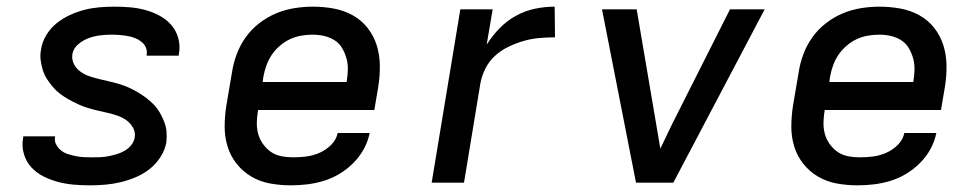

<svg xmlns="http://www.w3.org/2000/svg" viewBox="-20 -548 2940 576"><path d="M251 8Q226 8 202 6Q178 4 155 -2Q132 -8 111 -18.5Q90 -29 74.5 -45.5Q59 -62 52 -85Q45 -108 49 -132L50 -139H146L145 -137Q143 -124 149 -113.5Q155 -103 164 -96Q173 -89 184.5 -85.5Q196 -82 208 -79.5Q220 -77 232.5 -76.5Q245 -76 258 -76Q270 -76 282 -76.5Q294 -77 306 -79.5Q318 -82 330 -85.5Q342 -89 353.5 -95.5Q365 -102 373.5 -112.5Q382 -123 384 -135Q387 -151 379 -165Q371 -179 359 -187.5Q347 -196 332.5 -201Q318 -206 302.5 -209.5Q287 -213 272 -216.5Q257 -220 242.5 -224.5Q228 -229 214 -235.5Q200 -242 186.5 -249.5Q173 -257 161 -266Q149 -275 139.5 -286Q130 -297 121.5 -310Q113 -323 108.5 -337.5Q104 -352 102 -367.5Q100 -383 103 -399Q106 -421 118.5 -442Q131 -463 149.5 -478Q168 -493 190 -503Q212 -513 233.5 -518.5Q255 -524 277.5 -526Q300 -528 322 -528Q347 -528 370.5 -526Q394 -524 416 -518Q438 -512 458.5 -501Q479 -490 493.5 -473.5Q508 -457 514.5 -434.5Q521 -412 517 -388L516 -381H420V-384Q422 -395 417.5 -405.5Q413 -416 404 -423Q395 -430 384.5 -434Q374 -438 362.5 -440Q351 -442 339 -443Q327 -444 315 -444Q298 -444 281 -442Q264 -440 247 -434Q230 -428 215 -415.5Q200 -403 197 -385Q195 -369 202 -355.5Q209 -342 221.5 -333Q234 -324 249 -319Q264 -314 279 -310.5Q294 -307 309 -303.5Q324 -300 339 -295.5Q354 -291 368 -284.5Q382 -278 394.5 -270.5Q407 -263 419 -254Q431 -245 441.5 -234Q452 -223 459.5 -210Q467 -197 472.5 -183Q478 -169 479.5 -153Q481 -137 479 -121Q475 -98 461.5 -77Q448 -56 429 -41Q410 -26 387.5 -16.5Q365 -7 342 -1.5Q319 4 296 6Q273 8 251 8Z M852 8Q821 8 790.5 2.5Q760 -3 734.5 -18Q709 -33 690.5 -56Q672 -79 663 -107.5Q654 -136 654 -167.5Q654 -199 659 -231L676 -331Q680 -358 690 -385Q700 -412 717 -436Q734 -460 758 -478.5Q782 -497 808.5 -508Q835 -519 863 -523.5Q891 -528 918 -528Q950 -528 980.5 -522.5Q1011 -517 1037.5 -502.5Q1064 -488 1082.5 -464.5Q1101 -441 1110 -412.5Q1119 -384 1119.5 -352.5Q1120 -321 1115 -289L1103 -218H754V-217Q751 -199 750.5 -181Q750 -163 754.5 -146.5Q759 -130 769 -116Q779 -102 792.5 -92.5Q806 -83 823.5 -79.5Q841 -76 860 -76Q879 -76 899 -78.5Q919 -81 938.5 -89.5Q958 -98 973.5 -113.5Q989 -129 993 -149H1089Q1084 -124 1071.5 -101Q1059 -78 1040 -59Q1021 -40 998.5 -26.5Q976 -13 951.5 -5.5Q927 2 902 5Q877 8 852 8ZM768 -302H1020V-303Q1023 -321 1023.5 -338.5Q1024 -356 1019.5 -372.5Q1015 -389 1006.5 -403.5Q998 -418 984 -427Q970 -436 953 -440Q936 -444 918 -444Q901 -444 883.5 -441Q866 -438 850 -430.5Q834 -423 819.5 -410.5Q805 -398 795 -383Q785 -368 779 -351Q773 -334 770 -317Z M1275 0 1361 -520H1458L1440 -414Q1457 -441 1479 -463.5Q1501 -486 1528.5 -501Q1556 -516 1585.5 -522Q1615 -528 1644 -528L1645 -436Q1622 -436 1598.5 -434Q1575 -432 1552 -425.5Q1529 -419 1506 -408Q1483 -397 1465 -380.5Q1447 -364 1436 -342Q1425 -320 1421 -297L1372 0Z M1888 0 1786 -520H1890L1949 -173Q1952 -155 1955 -137.5Q1958 -120 1961 -102Q1970 -120 1978 -137.5Q1986 -155 1995 -173L2170 -520H2274L2000 0Z M2552 8Q2521 8 2490.5 2.5Q2460 -3 2434.5 -18Q2409 -33 2390.5 -56Q2372 -79 2363 -107.5Q2354 -136 2354 -167.5Q2354 -199 2359 -231L2376 -331Q2380 -358 2390 -385Q2400 -412 2417 -436Q2434 -460 2458 -478.5Q2482 -497 2508.5 -508Q2535 -519 2563 -523.5Q2591 -528 2618 -528Q2650 -528 2680.5 -522.5Q2711 -517 2737.5 -502.5Q2764 -488 2782.5 -464.5Q2801 -441 2810 -412.5Q2819 -384 2819.5 -352.5Q2820 -321 2815 -289L2803 -218H2454V-217Q2451 -199 2450.5 -181Q2450 -163 2454.5 -146.5Q2459 -130 2469 -116Q2479 -102 2492.5 -92.5Q2506 -83 2523.5 -79.5Q2541 -76 2560 -76Q2579 -76 2599 -78.5Q2619 -81 2638.5 -89.5Q2658 -98 2673.5 -113.5Q2689 -129 2693 -149H2789Q2784 -124 2771.5 -101Q2759 -78 2740 -59Q2721 -40 2698.5 -26.5Q2676 -13 2651.5 -5.5Q2627 2 2602 5Q2577 8 2552 8ZM2468 -302H2720V-303Q2723 -321 2723.5 -338.5Q2724 -356 2719.5 -372.5Q2715 -389 2706.5 -403.5Q2698 -418 2684 -427Q2670 -436 2653 -440Q2636 -444 2618 -444Q2601 -444 2583.5 -441Q2566 -438 2550 -430.5Q2534 -423 2519.5 -410.5Q2505 -398 2495 -383Q2485 -368 2479 -351Q2473 -334 2470 -317Z"/></svg>

Font: Iosevka Aile Medium Oblique
Style: Regular
Weight: 500
Italic angle: -9°
Designer: Belleve Invis
Foundry: Belleve Invis
Version: Version 31.1.0; ttfautohint (v1.8.4)